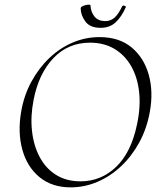

<svg xmlns="http://www.w3.org/2000/svg" viewBox="-20 -796 690 828"><path d="M285 12Q204 12 150.5 -32Q97 -76 76.5 -150Q56 -224 71 -313Q83 -384 115 -443Q147 -502 192.5 -545.5Q238 -589 293.5 -612.5Q349 -636 409 -636Q494 -636 547.5 -591.5Q601 -547 621.5 -473.5Q642 -400 626 -313Q613 -241 580.5 -181.5Q548 -122 501.5 -78.5Q455 -35 399.5 -11.5Q344 12 285 12ZM327 -14Q416 -14 481 -76.5Q546 -139 571 -260Q587 -335 580 -399Q573 -463 545.5 -511Q518 -559 473 -585.5Q428 -612 368 -612Q274 -612 210.5 -545.5Q147 -479 125 -366Q111 -295 118 -231.5Q125 -168 151 -119Q177 -70 221.5 -42Q266 -14 327 -14ZM414 -676Q368 -676 348 -703.5Q328 -731 328 -760Q328 -765 334.5 -768.5Q341 -772 349 -774Q357 -776 363.5 -776Q370 -776 370 -773Q372 -743 388 -724Q404 -705 434 -705Q457 -705 474 -720Q491 -735 507 -769Q510 -774 517 -771Q524 -768 523 -766Q504 -723 478.5 -699.5Q453 -676 414 -676Z"/></svg>

Font: Cormorant Garamond Light
Style: Italic
Weight: 300
Italic angle: -10°
Designer: Christian Thalmann (Catharsis Fonts)
Foundry: Catharsis Fonts
Version: Version 4.001